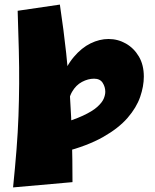

<svg xmlns="http://www.w3.org/2000/svg" viewBox="-20 -629 674 837"><path d="M37 188Q46 99 52 23Q58 -53 60.5 -123Q63 -193 63.5 -263.5Q64 -334 62 -412Q60 -490 57 -582L241 -609Q258 -495 268.5 -397.5Q279 -300 285 -209.5Q291 -119 293.5 -27.5Q296 64 296 165ZM257 34 228 -85Q299 -105 341 -124.5Q383 -144 404 -163Q425 -182 432 -198.5Q439 -215 439 -229Q439 -250 427.5 -268Q416 -286 390 -286Q364 -286 337.5 -272Q311 -258 294 -228.5Q277 -199 277 -153L218 -126Q223 -215 245.5 -278Q268 -341 302 -381Q336 -421 375 -440Q414 -459 453 -459Q494 -459 529 -439Q564 -419 585.5 -382.5Q607 -346 607 -295Q607 -253 591 -206.5Q575 -160 536 -115Q497 -70 429 -31.5Q361 7 257 34Z"/></svg>

Font: Marhey Light
Style: Bold
Weight: 700
Version: Version 1.000